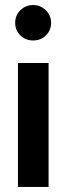

<svg xmlns="http://www.w3.org/2000/svg" viewBox="-20 -570 262 759"><path d="M40 -480Q40 -509 60.5 -529.5Q81 -550 111 -550Q140 -550 161 -529.5Q182 -509 182 -480Q182 -450 161.5 -430Q141 -410 111 -410Q81 -410 60.5 -430Q40 -450 40 -480ZM51 -321H172V169H51Z"/></svg>

Font: Prompt Medium
Style: Regular
Weight: 500
Designer: Katatrad Team
Foundry: CadsonDemak
Version: Version 1.000